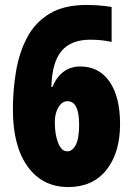

<svg xmlns="http://www.w3.org/2000/svg" viewBox="-20 -744 535 774"><path d="M32 -302Q32 -383 45 -458.5Q58 -534 90 -594Q122 -654 180 -689Q238 -724 328 -724Q354 -724 379.5 -722Q405 -720 430 -716V-575Q390 -584 344 -584Q267 -584 228.5 -539Q190 -494 187 -393H191Q226 -476 304 -476Q379 -476 421.5 -415Q464 -354 464 -244Q464 -128 409 -59Q354 10 255 10Q151 10 91.5 -72.5Q32 -155 32 -302ZM251 -134Q272 -134 285.5 -160Q299 -186 299 -241Q299 -336 252 -336Q230 -336 215.5 -311.5Q201 -287 201 -252Q201 -201 214.5 -167.5Q228 -134 251 -134Z"/></svg>

Font: Noto Sans Lao UI ExtCond Blk
Style: Regular
Weight: 900
Width: 2
Designer: Monotype Design Team
Foundry: Monotype Imaging Inc.
Version: Version 2.000; ttfautohint (v1.8.4.7-5d5b)